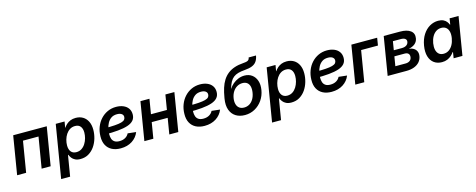

<svg xmlns="http://www.w3.org/2000/svg" viewBox="-37 -1559 6429 2594"><g transform="rotate(-15 3177.5 -262.0)"><path d="M576.7 -535.6 487.8 0H361.8L433.6 -430.7H216.3L145 0H19L107.4 -535.6Z M580.1 204.1 702.6 -535.6H826.2L812 -451.7H814.9Q830.1 -475.6 853.3 -496.6Q876.5 -517.6 908.4 -530.8Q940.4 -543.9 982.4 -543.9Q1039.1 -543.9 1081.8 -518.3Q1124.5 -492.7 1148.4 -444.6Q1172.4 -396.5 1172.4 -328.6Q1172.4 -268.6 1155 -208.5Q1137.7 -148.4 1103.8 -99.1Q1069.8 -49.8 1019.8 -19.8Q969.7 10.3 904.3 10.3Q860.4 10.3 830.8 -4.6Q801.3 -19.5 784.2 -42Q767.1 -64.5 758.8 -87.4H753.9L705.6 204.1ZM874.5 -93.8Q917 -93.8 949 -115Q981 -136.2 1002.4 -170.7Q1023.9 -205.1 1034.7 -245.4Q1045.4 -285.6 1045.4 -323.7Q1045.4 -377.4 1020.5 -408.7Q995.6 -439.9 946.3 -439.9Q904.3 -439.9 872.3 -419.7Q840.3 -399.4 818.6 -366.2Q796.9 -333 785.6 -292.7Q774.4 -252.4 774.4 -212.9Q774.4 -157.7 800 -125.7Q825.7 -93.8 874.5 -93.8Z M1467.3 11.7Q1396.5 11.7 1345.5 -14.6Q1294.4 -41 1267.3 -91.6Q1240.2 -142.1 1242.2 -215.3Q1243.2 -285.2 1266.4 -345.2Q1289.6 -405.3 1330.8 -450.4Q1372.1 -495.6 1427.2 -521Q1482.4 -546.4 1547.4 -546.4Q1603.5 -546.4 1647.2 -528.1Q1690.9 -509.8 1715.6 -475.1Q1740.2 -440.4 1740.2 -391.1Q1740.2 -341.3 1712.4 -308.6Q1684.6 -275.9 1629.2 -257.3Q1573.7 -238.8 1491.7 -231.2Q1409.7 -223.6 1301.3 -223.6L1315.4 -306.2Q1407.7 -306.2 1467.3 -310.3Q1526.9 -314.5 1560.5 -324Q1594.2 -333.5 1607.7 -349.4Q1621.1 -365.2 1621.1 -388.2Q1621.1 -415.5 1598.1 -431.4Q1575.2 -447.3 1534.7 -447.3Q1485.4 -447.3 1452.6 -424.6Q1419.9 -401.9 1400.6 -366Q1381.3 -330.1 1372.8 -289.3Q1364.3 -248.5 1363.8 -212.9Q1363.3 -177.7 1372.8 -149.2Q1382.3 -120.6 1407.2 -103.8Q1432.1 -86.9 1476.1 -86.9Q1522.9 -86.9 1557.4 -106.7Q1591.8 -126.5 1607.4 -160.2L1723.1 -147.5Q1695.3 -75.2 1627.9 -31.7Q1560.5 11.7 1467.3 11.7Z M2235.4 -328.1 2217.8 -222.7H1927.2L1944.8 -328.1ZM2013.2 -535.6 1924.3 0H1798.8L1887.2 -535.6ZM2361.8 -535.6 2273.4 0H2147.5L2236.3 -535.6Z M2641.1 11.7Q2570.3 11.7 2519.3 -14.6Q2468.3 -41 2441.2 -91.6Q2414.1 -142.1 2416 -215.3Q2417 -285.2 2440.2 -345.2Q2463.4 -405.3 2504.6 -450.4Q2545.9 -495.6 2601.1 -521Q2656.2 -546.4 2721.2 -546.4Q2777.3 -546.4 2821 -528.1Q2864.7 -509.8 2889.4 -475.1Q2914.1 -440.4 2914.1 -391.1Q2914.1 -341.3 2886.2 -308.6Q2858.4 -275.9 2803 -257.3Q2747.6 -238.8 2665.5 -231.2Q2583.5 -223.6 2475.1 -223.6L2489.3 -306.2Q2581.5 -306.2 2641.1 -310.3Q2700.7 -314.5 2734.4 -324Q2768.1 -333.5 2781.5 -349.4Q2794.9 -365.2 2794.9 -388.2Q2794.9 -415.5 2772 -431.4Q2749 -447.3 2708.5 -447.3Q2659.2 -447.3 2626.5 -424.6Q2593.8 -401.9 2574.5 -366Q2555.2 -330.1 2546.6 -289.3Q2538.1 -248.5 2537.6 -212.9Q2537.1 -177.7 2546.6 -149.2Q2556.2 -120.6 2581.1 -103.8Q2606 -86.9 2649.9 -86.9Q2696.8 -86.9 2731.2 -106.7Q2765.6 -126.5 2781.2 -160.2L2897 -147.5Q2869.1 -75.2 2801.8 -31.7Q2734.4 11.7 2641.1 11.7Z M3205.6 11.7Q3130.4 11.7 3077.4 -22Q3024.4 -55.7 3001.5 -119.1Q2978.5 -182.6 2993.2 -272.5L2996.1 -289.6Q3007.8 -360.4 3026.1 -418.5Q3044.4 -476.6 3073 -521.7Q3101.6 -566.9 3141.8 -598.9Q3182.1 -630.9 3237.1 -649.7Q3292 -668.5 3363.8 -673.3Q3397.5 -675.8 3415.5 -681.6Q3433.6 -687.5 3441.4 -698.7Q3449.2 -710 3452.1 -727.5H3555.2Q3546.4 -678.2 3524.2 -646.5Q3502 -614.7 3461.2 -598.4Q3420.4 -582 3356 -577.1Q3302.7 -573.2 3263.9 -562.3Q3225.1 -551.3 3197 -529.5Q3168.9 -507.8 3149.2 -471.7Q3129.4 -435.5 3114.3 -381.3H3116.7Q3136.7 -415 3169.9 -443.4Q3203.1 -471.7 3244.6 -488.8Q3286.1 -505.9 3332 -505.9Q3393.6 -505.9 3436.5 -474.1Q3479.5 -442.4 3498.3 -386.5Q3517.1 -330.6 3504.9 -257.8Q3492.2 -180.2 3449.7 -119.1Q3407.2 -58.1 3344 -23.2Q3280.8 11.7 3205.6 11.7ZM3219.7 -89.4Q3260.7 -89.4 3293.5 -108.9Q3326.2 -128.4 3348.6 -164.8Q3371.1 -201.2 3379.9 -252.4Q3388.2 -303.7 3379.2 -339.8Q3370.1 -376 3345.2 -395.3Q3320.3 -414.6 3279.8 -414.6Q3239.3 -414.6 3204.6 -394.5Q3169.9 -374.5 3146.2 -337.6Q3122.6 -300.8 3113.8 -250.5Q3106 -202.1 3116 -165.8Q3126 -129.4 3152.3 -109.4Q3178.7 -89.4 3219.7 -89.4Z M3530.3 204.1 3652.8 -535.6H3776.4L3762.2 -451.7H3765.1Q3780.3 -475.6 3803.5 -496.6Q3826.7 -517.6 3858.6 -530.8Q3890.6 -543.9 3932.6 -543.9Q3989.3 -543.9 4032 -518.3Q4074.7 -492.7 4098.6 -444.6Q4122.6 -396.5 4122.6 -328.6Q4122.6 -268.6 4105.2 -208.5Q4087.9 -148.4 4054 -99.1Q4020 -49.8 3970 -19.8Q3919.9 10.3 3854.5 10.3Q3810.5 10.3 3781 -4.6Q3751.5 -19.5 3734.4 -42Q3717.3 -64.5 3709 -87.4H3704.1L3655.8 204.1ZM3824.7 -93.8Q3867.2 -93.8 3899.2 -115Q3931.2 -136.2 3952.6 -170.7Q3974.1 -205.1 3984.9 -245.4Q3995.6 -285.6 3995.6 -323.7Q3995.6 -377.4 3970.7 -408.7Q3945.8 -439.9 3896.5 -439.9Q3854.5 -439.9 3822.5 -419.7Q3790.5 -399.4 3768.8 -366.2Q3747.1 -333 3735.8 -292.7Q3724.6 -252.4 3724.6 -212.9Q3724.6 -157.7 3750.2 -125.7Q3775.9 -93.8 3824.7 -93.8Z M4417.5 11.7Q4346.7 11.7 4295.7 -14.6Q4244.6 -41 4217.5 -91.6Q4190.4 -142.1 4192.4 -215.3Q4193.4 -285.2 4216.6 -345.2Q4239.7 -405.3 4281 -450.4Q4322.3 -495.6 4377.4 -521Q4432.6 -546.4 4497.6 -546.4Q4553.7 -546.4 4597.4 -528.1Q4641.1 -509.8 4665.8 -475.1Q4690.4 -440.4 4690.4 -391.1Q4690.4 -341.3 4662.6 -308.6Q4634.8 -275.9 4579.3 -257.3Q4523.9 -238.8 4441.9 -231.2Q4359.9 -223.6 4251.5 -223.6L4265.6 -306.2Q4357.9 -306.2 4417.5 -310.3Q4477.1 -314.5 4510.7 -324Q4544.4 -333.5 4557.9 -349.4Q4571.3 -365.2 4571.3 -388.2Q4571.3 -415.5 4548.3 -431.4Q4525.4 -447.3 4484.9 -447.3Q4435.5 -447.3 4402.8 -424.6Q4370.1 -401.9 4350.8 -366Q4331.5 -330.1 4323 -289.3Q4314.5 -248.5 4314 -212.9Q4313.5 -177.7 4323 -149.2Q4332.5 -120.6 4357.4 -103.8Q4382.3 -86.9 4426.3 -86.9Q4473.1 -86.9 4507.6 -106.7Q4542 -126.5 4557.6 -160.2L4673.3 -147.5Q4645.5 -75.2 4578.1 -31.7Q4510.7 11.7 4417.5 11.7Z M5198.2 -535.6 5181.2 -430.7H4945.8L4874.5 0H4749L4837.4 -535.6Z M5201.7 0 5290 -535.6H5517.1Q5613.8 -535.6 5663.6 -498.3Q5713.4 -460.9 5701.7 -392.1Q5694.3 -347.2 5660.4 -318.6Q5626.5 -290 5570.8 -280.3Q5611.8 -276.9 5639.6 -259.3Q5667.5 -241.7 5679.7 -213.1Q5691.9 -184.6 5685.5 -147.5Q5678.2 -102.5 5649.7 -69.3Q5621.1 -36.1 5574 -18.1Q5526.9 0 5463.9 0ZM5335.9 -100.1H5479Q5513.7 -100.1 5536.9 -116Q5560.1 -131.8 5565.4 -162.1Q5570.8 -194.8 5554.2 -213.6Q5537.6 -232.4 5501 -232.4H5357.9ZM5371.6 -314H5483.4Q5522.9 -314 5548.1 -330.3Q5573.2 -346.7 5578.1 -376.5Q5582.5 -404.8 5562 -420.2Q5541.5 -435.5 5500.5 -435.5H5391.6Z M5960.9 10.3Q5895.5 10.3 5850.3 -23.2Q5805.2 -56.6 5786.6 -118.9Q5768.1 -181.2 5782.2 -267.6Q5796.9 -355 5836.4 -416.7Q5876 -478.5 5932.1 -511.2Q5988.3 -543.9 6052.2 -543.9Q6095.7 -543.9 6124 -530Q6152.3 -516.1 6168.7 -495.1Q6185.1 -474.1 6193.4 -451.7H6197.8L6211.4 -535.6H6336.4L6247.6 0H6124.5L6137.7 -83.5H6132.3Q6116.2 -60.1 6092.3 -38.6Q6068.4 -17.1 6035.9 -3.4Q6003.4 10.3 5960.9 10.3ZM6011.2 -93.8Q6052.2 -93.8 6085 -115.7Q6117.7 -137.7 6139.6 -176.8Q6161.6 -215.8 6170.4 -268.1Q6179.2 -320.3 6169.9 -358.9Q6160.6 -397.5 6135 -418.7Q6109.4 -439.9 6068.4 -439.9Q6026.9 -439.9 5994.4 -418.2Q5961.9 -396.5 5940.4 -357.9Q5918.9 -319.3 5910.2 -268.1Q5901.9 -216.3 5910.6 -177Q5919.4 -137.7 5944.8 -115.7Q5970.2 -93.8 6011.2 -93.8Z"/></g></svg>

Font: Inter 20pt SemiBold
Style: Italic
Weight: 600
Italic angle: -9.3988°
Version: Version 4.001;git-66647c0bb